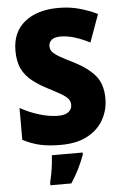

<svg xmlns="http://www.w3.org/2000/svg" viewBox="-62 -767 656 1031"><g transform="rotate(-5 266.0 -251.5)"><path d="M502 -217Q502 -156 473 -104Q444 -52 386.5 -21Q329 10 242 10Q179 10 133 0Q87 -10 38 -35V-207Q90 -178 143.5 -162.5Q197 -147 241 -147Q280 -147 298 -162Q316 -177 316 -200Q316 -217 306 -230.5Q296 -244 271 -259Q246 -274 203 -296Q154 -321 118 -349Q82 -377 62.5 -416Q43 -455 43 -515Q43 -615 110.5 -669.5Q178 -724 293 -724Q353 -724 405 -709.5Q457 -695 502 -673L448 -524Q405 -546 365.5 -558Q326 -570 291 -570Q258 -570 242.5 -557Q227 -544 227 -524Q227 -506 237.5 -493Q248 -480 274.5 -464.5Q301 -449 350 -425Q423 -388 462.5 -342Q502 -296 502 -217ZM355 72Q340 112 322.5 147.5Q305 183 280 221H167V207Q172 187 177 160.5Q182 134 185 107Q188 80 189 61H355Z"/></g></svg>

Font: Noto Sans Gujarati SemiCondensed Black
Style: Regular
Weight: 900
Width: 4
Designer: Jelle Bosma - Monotype Design Team, Universal Thirst
Foundry: Monotype Imaging Inc.
Version: Version 2.106; ttfautohint (v1.8.4.7-5d5b)